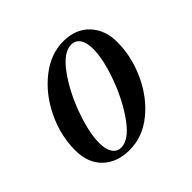

<svg xmlns="http://www.w3.org/2000/svg" viewBox="-121 -570 702 702"><g transform="rotate(-45 230.0 -218.5)"><path d="M36 -132Q36 -209 71 -281.5Q106 -354 164 -399.5Q222 -445 287 -445Q351 -445 388 -405.5Q425 -366 425 -304Q425 -228 391.5 -155.5Q358 -83 301.5 -37.5Q245 8 178 8Q113 8 74.5 -29.5Q36 -67 36 -132ZM345 -348Q345 -381 333 -398.5Q321 -416 299 -416Q259 -416 216.5 -358Q174 -300 145.5 -221.5Q117 -143 117 -89Q117 -56 129 -38Q141 -20 162 -20Q202 -20 244.5 -78Q287 -136 316 -215Q345 -294 345 -348Z"/></g></svg>

Font: Ibarra Real Nova
Style: Italic
Weight: 400
Italic angle: -22°
Designer: Jose Maria Ribagorda & Octavio Pardo
Foundry: Octavio Pardo
Version: Version 1.014